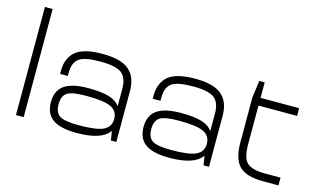

<svg xmlns="http://www.w3.org/2000/svg" viewBox="-86 -945 1971 1201"><g transform="rotate(15 900.0 -345.0)"><path d="M75 0H125V-700H75Z M275 -340V-320H325V-340Q325 -407 361.5 -433.5Q398 -460 500 -460Q600 -460 637.5 -431Q675 -402 675 -330V-220L725 -250V-330Q725 -420 672.5 -465Q620 -510 500 -510Q378 -510 326.5 -466.5Q275 -423 275 -340ZM725 -250H675V-95L680 -60L690 0H725ZM470 10Q633 10 680 -60L675 -135Q675 -84 630.5 -62Q586 -40 470 -40Q378 -40 346.5 -60.5Q315 -81 315 -135Q315 -189 346.5 -209.5Q378 -230 470 -230Q586 -230 630.5 -208Q675 -186 675 -135L680 -210Q657 -248 608.5 -264Q560 -280 470 -280Q365 -280 315 -245Q265 -210 265 -135Q265 -60 315 -25Q365 10 470 10Z M875 -340V-320H925V-340Q925 -407 961.5 -433.5Q998 -460 1100 -460Q1200 -460 1237.5 -431Q1275 -402 1275 -330V-220L1325 -250V-330Q1325 -420 1272.5 -465Q1220 -510 1100 -510Q978 -510 926.5 -466.5Q875 -423 875 -340ZM1325 -250H1275V-95L1280 -60L1290 0H1325ZM1070 10Q1233 10 1280 -60L1275 -135Q1275 -84 1230.5 -62Q1186 -40 1070 -40Q978 -40 946.5 -60.5Q915 -81 915 -135Q915 -189 946.5 -209.5Q978 -230 1070 -230Q1186 -230 1230.5 -208Q1275 -186 1275 -135L1280 -210Q1257 -248 1208.5 -264Q1160 -280 1070 -280Q965 -280 915 -245Q865 -210 865 -135Q865 -60 915 -25Q965 10 1070 10Z M1775 -50H1675Q1593 -50 1559 -79Q1525 -108 1525 -200V-450H1775V-500H1525V-600H1490L1475 -490V-200Q1475 -91 1520.5 -45.5Q1566 0 1675 0H1775Z"/></g></svg>

Font: Millimetre
Style: Light
Weight: 200
Designer: Jérémy Landes
Version: Version 1.0